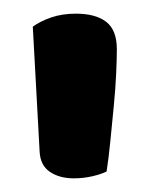

<svg xmlns="http://www.w3.org/2000/svg" viewBox="-20 -650 220 281"><path d="M136 -399Q128 -395 115 -392Q102 -389 88 -389Q67 -389 53 -398.5Q39 -408 38 -428L28 -611Q39 -619 55 -624.5Q71 -630 91 -630Q120 -630 135.5 -618Q151 -606 151 -578Q151 -564 150 -542Q149 -520 146.5 -494.5Q144 -469 141.5 -443.5Q139 -418 136 -399Z"/></svg>

Font: Baloo Da 2 SemiBold
Style: Regular
Weight: 600
Designer: Noopur Datye, Sulekha Rajkumar and Ek Type
Foundry: Ek Type
Version: Version 1.640;hotconv 1.0.111;makeotfexe 2.5.65597; ttfautoh